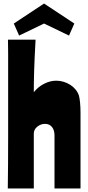

<svg xmlns="http://www.w3.org/2000/svg" viewBox="-20 -1065 499 1085"><path d="M181 -841Q178 -785 176 -743.5Q174 -702 173 -667.5Q172 -633 171.5 -603.5Q171 -574 171 -544Q195 -574 229 -591.5Q263 -609 298 -609Q320 -609 340.5 -602.5Q361 -596 378 -585Q395 -574 407.5 -558.5Q420 -543 426 -525Q430 -511 432.5 -484.5Q435 -458 435 -427V0H288V-300Q288 -330 273.5 -347.5Q259 -365 235 -365Q210 -365 190.5 -349Q171 -333 171 -310V0H24Q26 -133 26 -284.5Q26 -436 26 -610Q26 -664 26 -700.5Q26 -737 26 -762Q26 -787 25.5 -805Q25 -823 25 -841ZM229 -1045 400 -932 370 -864 229 -932 88 -864 58 -932Z"/></svg>

Font: Ranchers
Style: Regular
Weight: 400
Designer: Pablo Impallari, Brenda Gallo
Foundry: Pablo Impallari, Brenda Gallo
Version: Version 1.000; ttfautohint (v0.8) -G 200 -r 50